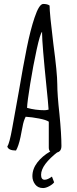

<svg xmlns="http://www.w3.org/2000/svg" viewBox="-20 -773 390 972"><path d="M227 -26V-157Q214 -166 178 -173Q142 -180 110 -182Q99 -161 94 -131L90 -111Q89 -104 84 -80Q79 -56 73 -38.5Q67 -21 61 -11Q23 -11 17 -31Q28 -47 42 -125L75 -308Q97 -438 115.5 -530Q134 -622 155 -684Q178 -753 199 -753Q220 -753 231 -745Q231 -705 250 -552Q270 -402 270 -347Q270 -294 281 -195Q291 -94 291 -34Q291 0 258 0Q242 0 234.5 -6Q227 -12 227 -26ZM226 -218Q223 -262 216 -327Q193 -553 193 -604V-612Q183 -602 165.5 -521.5Q148 -441 133 -349Q118 -257 117 -227Q159 -215 206 -215Q214 -215 226 -218ZM144 119Q144 82 169 49.5Q194 17 234 -6H275Q188 61 188 112Q188 137 206 137Q221 137 243 121L254 150Q247 160 229.5 169.5Q212 179 198 179Q172 179 158 160.5Q144 142 144 119Z"/></svg>

Font: Amatic SC
Style: Bold
Weight: 700
Designer: Multiple Designers
Foundry: Vernon Adams
Version: Version 2.505